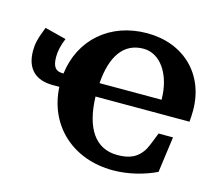

<svg xmlns="http://www.w3.org/2000/svg" viewBox="-103 -845 1122 989"><g transform="rotate(15 458.0 -350.0)"><path d="M20 -474C20 -379 72 -330 164 -330H199C209 -127 361 14 576 14C656 14 739 -7 806 -39L832 -230H755C742 -199 732 -167 717 -139C684 -83 638 -68 578 -68C461 -68 397 -161 392 -330H893C895 -349 896 -371 896 -390C896 -585 759 -714 566 -714C368 -714 225 -588 202 -402H197C159 -402 143 -423 143 -476C143 -504 150 -538 166 -576L52 -605C24 -535 20 -508 20 -474ZM394 -402C405 -551 464 -632 568 -632C657 -632 724 -538 725 -402Z"/></g></svg>

Font: LT Superior Serif ExtraBold
Style: Regular
Weight: 800
Designer: Daniel Lyons
Foundry: LyonsType
Version: Version 2.120;FEAKit 1.0